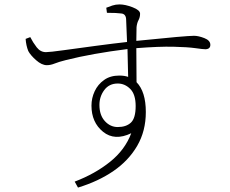

<svg xmlns="http://www.w3.org/2000/svg" viewBox="-20 -788 1040 869"><path d="M513 -213Q551 -213 572.5 -233Q594 -253 594 -308Q594 -361 569.5 -385.5Q545 -410 513 -410Q474 -410 452 -380.5Q430 -351 430 -313Q430 -267 454.5 -240Q479 -213 513 -213ZM520 -446Q543 -446 560 -440L557 -566Q397 -546 278 -516Q246 -508 227.5 -500.5Q209 -493 192 -493Q169 -493 143.5 -515.5Q118 -538 108 -557Q98 -582 96 -612L117 -620Q129 -596 146 -574Q163 -552 188 -552Q205 -552 270 -561Q335 -570 413.5 -580.5Q492 -591 555 -598L551 -697Q551 -725 529 -727Q509 -730 464 -730L461 -753Q473 -758 488.5 -763Q504 -768 521 -768Q547 -768 580.5 -755Q614 -742 614 -726Q614 -710 607 -697Q600 -684 598 -665L597 -603Q714 -615 777.5 -620.5Q841 -626 858 -626Q878 -626 905 -615.5Q932 -605 932 -585Q932 -567 912 -565Q899 -565 864.5 -570Q830 -575 765 -576.5Q700 -578 597 -570L598 -416Q640 -373 640 -281Q640 -195 601 -128Q562 -61 493.5 -14Q425 33 333 61L318 34Q410 -1 478 -55.5Q546 -110 574 -185Q499 -149 446.5 -191.5Q394 -234 394 -310Q394 -344 408.5 -375Q423 -406 451 -426Q479 -446 520 -446Z"/></svg>

Font: Minh Nguyen ExtraLight
Style: Regular
Weight: 250
Designer: Ryoko NISHIZUKA 西塚涼子 (kana & ideographs); Frank Grießhammer (Latin, Greek & Cyrillic); Wenlong ZHANG 张文龙 (bopomofo); San
Foundry: Adobe
Version: Version 1.100;July 7, 2023;FontCreator 14.0.0.2814 64-bit